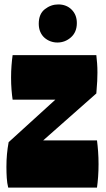

<svg xmlns="http://www.w3.org/2000/svg" viewBox="-20 -847 480 867"><path d="M17 0Q12 -20 10.5 -44Q9 -68 9 -93Q9 -124 11.5 -151Q14 -178 19 -205L230 -397H37Q34 -417 32 -442.5Q30 -468 30 -497Q30 -525 32 -551Q34 -577 37 -598H415Q417 -580 418.5 -561Q420 -542 420 -519Q420 -503 419 -481Q418 -459 415 -425L175 -213H418Q421 -190 423 -162.5Q425 -135 425 -106Q425 -76 423 -48.5Q421 -21 418 0ZM155 -740Q155 -784 182.5 -805.5Q210 -827 243 -827Q280 -827 303.5 -803.5Q327 -780 327 -743Q327 -702 300.5 -678.5Q274 -655 239 -655Q223 -655 208 -660.5Q193 -666 181 -676.5Q169 -687 162 -703Q155 -719 155 -740Z"/></svg>

Font: Ranchers
Style: Regular
Weight: 400
Designer: Pablo Impallari, Brenda Gallo
Foundry: Pablo Impallari, Brenda Gallo
Version: Version 1.000; ttfautohint (v0.8) -G 200 -r 50